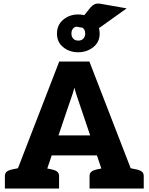

<svg xmlns="http://www.w3.org/2000/svg" viewBox="-20 -1082 853 1102"><path d="M38 0 320 -729H493L775 0H644Q622 0 607.5 -10.5Q593 -21 588 -37L439 -478Q432 -500 423.5 -524Q415 -548 407 -579Q399 -548 390.5 -525Q382 -502 374 -477L225 -37Q220 -23 205.5 -11.5Q191 0 170 0ZM138 0V-71H260V0ZM228 -190 238 -305H564L574 -190ZM533 0V-71H665V0ZM8 0V-71Q8 -88 18.5 -96.5Q29 -105 47 -109L91 -118L105 0ZM222 0 236 -118 280 -109Q298 -105 308.5 -96.5Q319 -88 319 -71V0ZM494 0V-71Q494 -88 504.5 -96.5Q515 -105 533 -109L577 -118L591 0ZM708 0 722 -118 766 -109Q784 -105 794.5 -96.5Q805 -88 805 -71V0ZM428 -782Q379 -782 343 -811Q307 -840 307 -889Q307 -939 343 -969Q379 -999 428 -999Q478 -999 515 -969Q552 -939 552 -889Q552 -840 515 -811Q478 -782 428 -782ZM430 -849Q448 -849 458.5 -860.5Q469 -872 469 -889Q469 -908 458.5 -919Q448 -930 430 -930Q410 -930 400 -919Q390 -908 390 -889Q390 -872 400 -860.5Q410 -849 430 -849ZM412 -930 500 -1040Q511 -1052 524 -1058Q537 -1064 559 -1060L707 -1034L556 -926Q543 -917 532 -914Q521 -911 503 -914Z"/></svg>

Font: Aleo Black
Style: Regular
Weight: 900
Designer: Alessio Laiso
Foundry: Alessio Laiso
Version: Version 2.001;gftools[0.9.29]